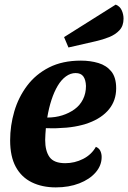

<svg xmlns="http://www.w3.org/2000/svg" viewBox="-20 -793 556 833"><path d="M222 20Q163 20 118 -2Q73 -24 48.5 -69Q24 -114 24 -184Q24 -248 42 -309.5Q60 -371 97.5 -421Q135 -471 193 -500.5Q251 -530 331 -530Q372 -530 407 -519.5Q442 -509 463 -483Q484 -457 484 -410Q484 -357 453 -319Q422 -281 365.5 -260Q309 -239 231 -237Q219 -236 204.5 -236.5Q190 -237 179 -237Q178 -224 177 -210.5Q176 -197 176 -186Q176 -138 195 -111.5Q214 -85 263 -85Q304 -85 340.5 -103.5Q377 -122 396 -156Q410 -150 415.5 -138Q421 -126 421 -112Q421 -75 395 -45Q369 -15 324 2.5Q279 20 222 20ZM185 -283Q220 -283 250 -292.5Q280 -302 303.5 -319Q327 -336 340 -362Q353 -388 353 -420Q352 -447 341.5 -461.5Q331 -476 308 -476Q286 -476 266 -461.5Q246 -447 230.5 -421Q215 -395 203.5 -360Q192 -325 185 -283ZM277 -587 258 -632 482 -773Q500 -766 508 -748.5Q516 -731 516 -712Q516 -681 498.5 -662Q481 -643 453.5 -632Q426 -621 395 -614Z"/></svg>

Font: Sansita Swashed Light SemiBold
Style: Regular
Weight: 600
Version: Version 1.003